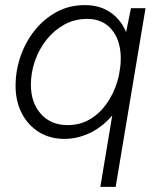

<svg xmlns="http://www.w3.org/2000/svg" viewBox="-20 -532 628 752"><path d="M373 200 474 -407 493 -500H550L433 200ZM232 12Q176 12 133 -14.5Q90 -41 65.5 -88Q41 -135 41 -196Q41 -255 60.5 -311.5Q80 -368 116 -413Q152 -458 201.5 -485Q251 -512 312 -512Q368 -512 408 -486.5Q448 -461 470 -415Q492 -369 492 -308Q492 -228 469.5 -168Q447 -108 409 -68Q371 -28 325 -8Q279 12 232 12ZM245 -42Q294 -42 332.5 -65Q371 -88 398 -126.5Q425 -165 439 -211Q453 -257 453 -303Q453 -373 418 -415.5Q383 -458 322 -458Q272 -458 231.5 -435.5Q191 -413 161.5 -375.5Q132 -338 116.5 -292.5Q101 -247 101 -200Q101 -130 140 -86Q179 -42 245 -42Z"/></svg>

Font: Figtree Light Light
Style: Italic
Weight: 300
Italic angle: -9.5°
Version: Version 2.000